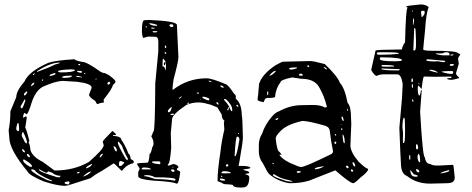

<svg xmlns="http://www.w3.org/2000/svg" viewBox="-20 -805 2109 858"><path d="M309.6 -540V-542Q318.4 -533.2 348.6 -528.3Q368.2 -528.3 430.7 -483.4L443.4 -478.5H448.2L465.8 -469.7Q492.2 -451.2 496.1 -441.4V-439.5Q496.1 -435.5 484.4 -424.8Q481.4 -408.2 443.4 -360.4V-356.4L444.3 -346.7Q430.7 -346.7 417 -339.8Q411.1 -339.8 406.2 -353.5Q377.9 -371.1 377.9 -381.8L389.6 -413.1Q389.6 -431.6 325.2 -439.5L261.7 -443.4Q228.5 -443.4 170.9 -417Q139.6 -400.4 122.1 -348.6Q108.4 -302.7 99.6 -293.9L89.8 -300.8Q83 -293.9 83 -278.3L95.7 -285.2Q98.6 -285.2 99.6 -278.3L92.8 -233.4Q96.7 -232.4 111.3 -175.8L108.4 -169.9V-166Q113.3 -161.1 116.2 -133.8Q125 -104.5 171.9 -81.1L223.6 -43Q310.5 -43 377 -81.1Q443.4 -138.7 443.4 -156.2L439.5 -170.9V-172.9Q441.4 -178.7 482.4 -219.7Q484.4 -219.7 498 -206.1V-202.1L494.1 -201.2L486.3 -202.1H485.4V-198.2Q522.5 -195.3 522.5 -179.7Q538.1 -159.2 554.7 -117.2Q560.5 -117.2 564.5 -93.8Q576.2 -88.9 578.1 -83Q578.1 -74.2 566.4 -73.2Q543.9 -66.4 524.4 -41Q490.2 -75.2 488.3 -75.2L434.6 -41Q408.2 -27.3 384.8 -8.8L284.2 23.4L268.6 25.4Q237.3 25.4 175.8 5.9Q109.4 -22.5 103.5 -38.1Q21.5 -136.7 21.5 -190.4L18.6 -223.6Q26.4 -260.7 26.4 -307.6L52.7 -371.1Q52.7 -398.4 89.8 -441.4Q108.4 -485.4 196.3 -524.4Q229.5 -535.2 309.6 -540ZM145.5 -487.3V-483.4L196.3 -502.9L228.5 -517.6Q247.1 -521.5 247.1 -524.4V-525.4Q205.1 -525.4 146.5 -487.3ZM337.9 -518.6 332 -519.5 330.1 -518.6V-515.6L333 -513.7H337.9ZM240.2 -488.3V-483.4L251 -481.4Q308.6 -481.4 315.4 -491.2Q315.4 -494.1 299.8 -495.1Q256.8 -494.1 240.2 -488.3ZM335.9 -488.3H324.2V-487.3Q324.2 -481.4 343.8 -479.5L346.7 -483.4Q346.7 -488.3 335.9 -488.3ZM357.4 -479.5H355.5V-478.5L358.4 -473.6H361.3V-476.6ZM202.1 -469.7V-465.8H206.1Q228.5 -470.7 228.5 -475.6L225.6 -478.5H223.6Q202.1 -471.7 202.1 -469.7ZM131.8 -476.6 127 -472.7V-469.7H129.9L135.7 -475.6V-476.6ZM256.8 -459 266.6 -457H267.6Q298.8 -458 300.8 -463.9V-466.8H290Q256.8 -466.8 256.8 -459ZM329.1 -465.8H320.3V-463.9Q320.3 -460.9 346.7 -459V-460.9ZM412.1 -453.1H407.2V-449.2H409.2L412.1 -452.1ZM170.9 -451.2 167 -445.3V-444.3H170.9L173.8 -448.2ZM460 -429.7V-428.7L465.8 -426.8H466.8L471.7 -432.6V-437.5L469.7 -439.5Q460 -439.5 460 -429.7ZM118.2 -419.9H120.1Q133.8 -427.7 133.8 -435.5Q122.1 -435.5 118.2 -419.9ZM86.9 -381.8V-380.9L89.8 -377.9H90.8Q101.6 -386.7 101.6 -394.5V-396.5H99.6Q86.9 -389.6 86.9 -381.8ZM92.8 -360.4H89.8L72.3 -330.1V-325.2L75.2 -321.3H78.1Q82 -321.3 92.8 -353.5ZM52.7 -233.4V-230.5Q52.7 -220.7 61.5 -218.8Q68.4 -218.8 63.5 -250L62.5 -254.9H59.6Q56.6 -254.9 52.7 -233.4ZM83 -215.8Q77.1 -210.9 77.1 -200.2Q77.1 -195.3 85.9 -180.7Q91.8 -164.1 100.6 -164.1V-167Q100.6 -181.6 83 -215.8ZM510.7 -170.9H506.8V-167Q506.8 -155.3 543.9 -91.8L549.8 -90.8L552.7 -93.8Q537.1 -120.1 524.4 -154.3ZM487.3 -151.4V-149.4Q494.1 -127.9 500 -127.9L502 -131.8V-135.7Q498 -151.4 487.3 -151.4ZM82 -138.7H79.1V-133.8Q83 -124 91.8 -124Q91.8 -131.8 82 -138.7ZM424.8 -101.6H426.8Q431.6 -102.5 439.5 -115.2V-118.2Q429.7 -118.2 424.8 -101.6ZM100.6 -117.2V-111.3Q105.5 -102.5 111.3 -102.5H113.3V-107.4Q109.4 -117.2 100.6 -117.2ZM88.9 -91.8H83V-90.8Q83 -76.2 114.3 -59.6H123V-61.5Q123 -72.3 88.9 -91.8ZM511.7 -71.3V-65.4L514.6 -63.5H520.5Q523.4 -63.5 535.2 -77.1V-78.1Q535.2 -81.1 518.6 -85.9Q511.7 -85.9 511.7 -71.3ZM364.3 -53.7H365.2L367.2 -52.7Q391.6 -62.5 391.6 -73.2Q364.3 -60.5 364.3 -53.7ZM119.1 -44.9Q127.9 -30.3 189.5 -1L210 4.9H211.9V2Q149.4 -24.4 135.7 -43.9Q130.9 -47.9 126 -47.9H121.1Q119.1 -47.9 119.1 -44.9ZM156.2 -47.9H153.3Q153.3 -40 188.5 -28.3L236.3 -12.7H246.1L250 -16.6V-19.5H249Q229.5 -19.5 212.9 -33.2L197.3 -39.1H195.3L189.5 -33.2H188.5Q181.6 -33.2 156.2 -47.9ZM350.6 -16.6H352.5Q374 -22.5 386.7 -37.1V-38.1H384.8Q375 -38.1 350.6 -16.6ZM323.2 -31.2V-30.3H325.2Q334 -30.3 335.9 -35.2V-37.1Q323.2 -36.1 323.2 -31.2ZM268.6 11.7V12.7Q268.6 17.6 289.1 19.5V15.6L288.1 13.7L292 10.7L288.1 5.9H282.2Q268.6 7.8 268.6 11.7Z M626 -714.8 645.5 -715.8Q770.5 -710.9 770.5 -693.4L777.3 -549.8Q777.3 -530.3 755.9 -451.2Q751 -419.9 751 -410.2V-404.3H753.9Q819.3 -455.1 903.3 -455.1Q927.7 -455.1 993.2 -426.8Q1005.9 -417 1025.4 -386.7Q1032.2 -382.8 1034.2 -374L1033.2 -364.3Q1060.5 -342.8 1060.5 -287.1Q1063.5 -287.1 1065.4 -191.4V-189.5Q1065.4 -171.9 1049.8 -82L1045.9 -63.5H1066.4Q1098.6 -62.5 1098.6 -54.7Q1098.6 -50.8 1067.4 -47.9Q1067.4 -43.9 1089.8 -39.1L1093.8 -33.2V-31.2Q1075.2 -28.3 1075.2 -26.4Q1093.8 -22.5 1093.8 -13.7Q1093.8 32.2 1067.4 32.2L1059.6 33.2Q1021.5 33.2 1021.5 22.5Q1021.5 19.5 981.4 17.6Q963.9 7.8 953.1 4.9L952.1 1Q952.1 -42 964.8 -124Q969.7 -171.9 982.4 -225.6L980.5 -259.8L983.4 -264.6Q970.7 -274.4 970.7 -293Q959 -313.5 951.2 -325.2Q917 -339.8 910.2 -339.8Q860.4 -356.4 812.5 -335.9Q749 -293 749 -272.5L743.2 -209L745.1 -143.6Q739.3 -71.3 730.5 -71.3L729.5 -66.4L733.4 -65.4H737.3L753.9 -72.3Q777.3 -68.4 777.3 -56.6L770.5 -50.8V-46.9Q771.5 -43.9 783.2 -40L785.2 -35.2Q779.3 15.6 770.5 15.6H767.6Q754.9 6.8 663.1 2Q597.7 -3.9 597.7 -17.6V-33.2Q596.7 -37.1 603.5 -47.9V-53.7Q591.8 -70.3 591.8 -73.2Q596.7 -77.1 638.7 -78.1Q645.5 -78.1 648.4 -116.2Q655.3 -120.1 660.2 -146.5Q666 -154.3 666 -163.1V-164.1Q666 -179.7 656.2 -195.3L666 -218.8Q672.9 -218.8 673.8 -432.6L687.5 -576.2V-619.1Q687.5 -640.6 673.8 -640.6L641.6 -641.6L621.1 -635.7Q616.2 -635.7 614.3 -662.1V-671.9Q614.3 -714.8 626 -714.8ZM624 -19.5V-17.6H626Q638.7 -17.6 673.8 -4.9Q727.5 -3.9 758.8 2H761.7L764.6 -2V-2.9Q764.6 -12.7 671.9 -12.7Q656.2 -22.5 632.8 -22.5Q624 -21.5 624 -19.5ZM1028.3 -107.4H1031.2Q1038.1 -107.4 1049.8 -180.7Q1049.8 -191.4 1043 -194.3H1039.1Q1033.2 -194.3 1028.3 -107.4ZM999 -310.5 1004.9 -326.2Q1008.8 -318.4 1009.8 -314.5Q1013.7 -307.6 1017.6 -307.6V-315.4Q1017.6 -335 990.2 -361.3L985.4 -362.3H981.4V-358.4Q995.1 -344.7 1003.9 -329.1L995.1 -314.5ZM709 -543.9Q706.1 -538.1 706.1 -508.8Q717.8 -508.8 717.8 -491.2H718.8Q721.7 -497.1 721.7 -511.7V-524.4H720.7L716.8 -513.7H712.9L711.9 -519.5Q713.9 -527.3 715.8 -527.3L721.7 -525.4Q719.7 -531.2 709 -543.9ZM659.2 -81.1Q659.2 -74.2 691.4 -71.3H693.4L696.3 -73.2V-81.1Q694.3 -84 688.5 -84H668.9Q659.2 -84 659.2 -81.1ZM968.8 -31.2H970.7L980.5 -30.3L1010.7 -31.2L1011.7 -32.2V-33.2Q1002 -40 980.5 -40Q971.7 -40 968.8 -31.2ZM613.3 -50.8V-47.9H620.1H654.3Q654.3 -55.7 624 -56.6Q614.3 -56.6 613.3 -50.8ZM891.6 -373 884.8 -372.1V-367.2Q906.2 -356.4 912.1 -356.4L916 -361.3Q916 -367.2 891.6 -373ZM647.5 -701.2V-698.2Q659.2 -689.5 680.7 -689.5L682.6 -693.4Q662.1 -701.2 647.5 -701.2ZM730.5 -311.5V-303.7H733.4Q743.2 -303.7 746.1 -321.3L747.1 -322.3V-327.1H746.1Q739.3 -323.2 730.5 -311.5ZM740.2 -696.3 736.3 -691.4Q739.3 -686.5 745.1 -683.6H746.1Q752.9 -683.6 754.9 -688.5V-690.4L751 -696.3ZM973.6 -6.8H962.9V-3.9Q963.9 2 975.6 2H985.4V-1Q985.4 -3.9 973.6 -6.8ZM747.1 -47.9 745.1 -46.9V-42L751 -37.1H755.9L760.7 -41V-42L753.9 -47.9ZM667 -666 662.1 -665V-663.1Q663.1 -660.2 668.9 -660.2H676.8L682.6 -662.1V-665L676.8 -666ZM989.3 -65.4V-61.5H997.1L1000 -63.5V-68.4L997.1 -71.3Q991.2 -71.3 989.3 -65.4ZM741.2 -293.9 744.1 -291H751Q756.8 -291 757.8 -293.9L754.9 -296.9H751Q743.2 -296.9 741.2 -293.9ZM964.8 -422.9V-419.9Q968.8 -413.1 979.5 -413.1V-416Q975.6 -422.9 964.8 -422.9ZM947.3 -348.6V-346.7Q947.3 -337.9 957 -337.9V-338.9Q956.1 -348.6 947.3 -348.6ZM718.8 -602.5 716.8 -599.6V-592.8L718.8 -589.8L722.7 -592.8V-598.6ZM659.2 -681.6H656.2V-680.7L657.2 -676.8H669.9V-680.7ZM779.3 -364.3H782.2Q793 -372.1 793 -374H790Q780.3 -369.1 779.3 -364.3ZM1039.1 -336.9 1036.1 -334V-332L1042 -328.1H1043.9L1045.9 -330.1L1041 -336.9ZM913.1 -444.3H912.1V-443.4Q912.1 -440.4 924.8 -437.5V-438.5Q924.8 -443.4 913.1 -444.3ZM717.8 -573.2 715.8 -570.3V-567.4L718.8 -564.5L722.7 -565.4V-568.4L718.8 -573.2ZM866.2 -391.6H859.4V-389.6L862.3 -386.7H869.1V-388.7ZM821.3 -346.7 817.4 -342.8V-339.8H820.3L824.2 -343.8V-346.7ZM970.7 -20.5 967.8 -17.6V-16.6L970.7 -13.7H972.7L973.6 -17.6ZM632.8 -688.5H631.8V-680.7H632.8L635.7 -683.6V-686.5ZM1045.9 -210.9 1043 -209 1045.9 -206.1H1047.9V-209ZM754.9 -59.6H751V-56.6H754.9ZM874 -362.3 872.1 -360.4H876V-362.3ZM1005.9 -329.1 1004.9 -327.1Q1002.9 -327.1 1004.9 -329.1L1005.9 -330.1Z M1245.1 -529.3 1366.2 -532.2Q1381.8 -532.2 1431.6 -518.6Q1488.3 -464.8 1499 -434.6Q1520.5 -412.1 1533.2 -345.7Q1548.8 -330.1 1548.8 -276.4L1549.8 -252L1545.9 -155.3Q1545.9 -126 1582 -83Q1615.2 -50.8 1625 -50.8V-48.8Q1625 -37.1 1590.8 -11.7Q1565.4 13.7 1558.6 13.7H1557.6Q1542 11.7 1478.5 -43.9Q1363.3 1 1362.3 2Q1324.2 13.7 1277.3 13.7H1272.5Q1219.7 4.9 1182.6 -27.3Q1175.8 -33.2 1154.3 -76.2Q1136.7 -97.7 1136.7 -128.9V-157.2Q1136.7 -184.6 1151.4 -208Q1164.1 -248 1195.3 -284.2Q1210.9 -302.7 1226.6 -307.6Q1277.3 -335 1327.1 -335L1371.1 -335.9H1377Q1414.1 -335.9 1429.7 -325.2H1435.5Q1440.4 -325.2 1440.4 -329.1Q1429.7 -375 1405.3 -417Q1383.8 -453.1 1325.2 -453.1L1285.2 -459Q1233.4 -448.2 1233.4 -437.5Q1212.9 -411.1 1209 -372.1Q1207 -367.2 1173.8 -367.2L1168 -365.2Q1164.1 -365.2 1158.2 -348.6Q1130.9 -352.5 1130.9 -360.4Q1132.8 -366.2 1137.7 -430.7Q1153.3 -475.6 1211.9 -513.7Q1239.3 -529.3 1245.1 -529.3ZM1354.5 -512.7 1352.5 -509.8 1355.5 -505.9H1361.3L1362.3 -507.8L1359.4 -512.7ZM1428.7 -504.9H1426.8V-502.9Q1434.6 -495.1 1440.4 -495.1H1441.4V-497.1Q1433.6 -504.9 1428.7 -504.9ZM1272.5 -500V-497.1Q1273.4 -494.1 1282.2 -494.1Q1291 -494.1 1306.6 -500V-503.9H1302.7Q1281.2 -503.9 1272.5 -500ZM1184.6 -468.8V-466.8H1185.5Q1194.3 -466.8 1211.9 -485.4V-488.3H1210.9Q1201.2 -488.3 1184.6 -468.8ZM1320.3 -475.6 1315.4 -471.7 1318.4 -466.8H1331.1L1334 -469.7L1328.1 -475.6ZM1176.8 -396.5 1173.8 -394.5V-379.9H1174.8Q1178.7 -380.9 1178.7 -386.7V-394.5ZM1531.2 -318.4H1530.3V-316.4Q1532.2 -308.6 1534.2 -308.6L1535.2 -313.5Q1533.2 -318.4 1531.2 -318.4ZM1508.8 -284.2 1505.9 -282.2V-279.3Q1509.8 -264.6 1513.7 -264.6H1515.6Q1515.6 -277.3 1509.8 -284.2ZM1222.7 -278.3 1211.9 -273.4V-268.6H1213.9Q1220.7 -268.6 1223.6 -276.4V-278.3ZM1211.9 -185.5Q1218.8 -127 1228.5 -127L1238.3 -114.3V-113.3L1229.5 -114.3V-111.3Q1248 -85.9 1305.7 -64.5Q1312.5 -60.5 1325.2 -58.6Q1342.8 -58.6 1460 -116.2Q1467.8 -121.1 1467.8 -127V-131.8Q1459 -171.9 1453.1 -225.6L1451.2 -226.6Q1451.2 -237.3 1429.7 -244.1Q1357.4 -264.6 1331.1 -264.6Q1256.8 -248 1229.5 -214.8Q1211.9 -197.3 1211.9 -185.5ZM1505.9 -249 1502.9 -251V-248H1505.9ZM1509.8 -230.5H1503.9V-226.6L1506.8 -223.6L1509.8 -226.6ZM1478.5 -206.1 1475.6 -203.1 1478.5 -199.2 1482.4 -200.2V-203.1L1479.5 -206.1ZM1513.7 -203.1H1510.7V-202.1Q1512.7 -165 1518.6 -165L1520.5 -167V-168.9Q1520.5 -189.5 1513.7 -203.1ZM1475.6 -171.9 1474.6 -170.9V-165L1477.5 -161.1H1478.5L1482.4 -165V-170.9L1479.5 -171.9ZM1558.6 -80.1H1555.7V-74.2Q1559.6 -61.5 1564.5 -61.5H1567.4V-64.5Q1563.5 -80.1 1558.6 -80.1ZM1199.2 -77.1 1197.3 -75.2V-74.2L1199.2 -72.3H1204.1V-74.2L1201.2 -77.1ZM1528.3 -64.5 1525.4 -61.5Q1528.3 -54.7 1533.2 -52.7H1534.2L1538.1 -56.6V-58.6L1533.2 -64.5ZM1386.7 -50.8V-48.8H1390.6Q1404.3 -48.8 1426.8 -60.5V-61.5H1422.9Q1389.6 -57.6 1386.7 -50.8ZM1549.8 -47.9 1547.9 -43.9V-42L1551.8 -38.1H1555.7L1558.6 -40V-42L1553.7 -47.9ZM1308.6 -40 1305.7 -37.1Q1307.6 -32.2 1313.5 -32.2Q1324.2 -34.2 1324.2 -37.1V-38.1L1321.3 -40ZM1202.1 -26.4 1199.2 -22.5Q1203.1 -13.7 1248 0Q1262.7 6.8 1287.1 6.8V5.9Q1287.1 2.9 1250 -4.9Q1228.5 -10.7 1205.1 -26.4Z M1860.4 -785.2Q1881.8 -785.2 1895.5 -773.4Q1883.8 -742.2 1879.9 -674.8L1871.1 -585Q1871.1 -578.1 1910.2 -578.1Q2025.4 -578.1 2025.4 -567.4Q2030.3 -567.4 2037.1 -561.5Q2027.3 -548.8 2027.3 -543V-540L2030.3 -520.5L2017.6 -477.5Q2017.6 -470.7 2032.2 -458V-456.1Q2008.8 -448.2 1994.1 -448.2Q1978.5 -449.2 1978.5 -453.1V-455.1L1987.3 -456.1H1994.1L1998 -460V-461.9L1994.1 -462.9L1928.7 -461.9L1875 -462.9Q1870.1 -462.9 1864.3 -408.2H1863.3L1849.6 -423.8L1846.7 -413.1V-407.2Q1847.7 -379.9 1853.5 -377.9Q1857.4 -377.9 1860.4 -395.5V-402.3H1863.3L1864.3 -399.4L1857.4 -305.7Q1869.1 -103.5 1877.9 -103.5Q1882.8 -72.3 1902.3 -72.3Q1913.1 -65.4 1928.7 -65.4H1946.3L2004.9 -68.4Q2006.8 -68.4 2011.7 -16.6Q2013.7 -1 2005.4 6.3Q1997.1 13.7 1977.5 13.7L1902.3 15.6Q1840.8 15.6 1798.8 -18.6Q1771.5 -28.3 1771.5 -77.1Q1769.5 -103.5 1764.6 -233.4L1776.4 -366.2L1779.3 -423.8V-431.6Q1772.5 -472.7 1755.9 -472.7H1726.6H1692.4Q1677.7 -472.7 1663.1 -465.8Q1653.3 -466.8 1638.7 -492.2L1658.2 -579.1Q1658.2 -583 1776.4 -584Q1776.4 -596.7 1790 -616.2Q1793.9 -768.6 1800.8 -768.6V-771.5Q1800.8 -773.4 1795.9 -773.4V-776.4Q1795.9 -779.3 1860.4 -785.2ZM1823.2 -758.8H1822.3V-752.9H1825.2V-756.8ZM1865.2 -756.8 1861.3 -752.9V-751L1864.3 -728.5H1866.2Q1877.9 -740.2 1877.9 -749V-752.9L1875 -756.8ZM1830.1 -720.7 1827.1 -723.6Q1825.2 -713.9 1825.2 -698.2V-694.3H1827.1L1830.1 -710.9ZM1833 -679.7H1831.1L1827.1 -583V-582L1830.1 -579.1H1832Q1838.9 -579.1 1838.9 -603.5V-626L1836.9 -673.8Q1835 -679.7 1833 -679.7ZM1664.1 -567.4Q1664.1 -560.5 1672.9 -560.5H1687.5Q1727.5 -560.5 1761.7 -564.5V-566.4Q1761.7 -571.3 1713.9 -571.3H1672.9Q1664.1 -571.3 1664.1 -567.4ZM1968.8 -571.3 1956.1 -566.4H1944.3H1927.7V-563.5Q1949.2 -557.6 1964.8 -557.6H1987.3Q1989.3 -557.6 1989.3 -560.5Q1987.3 -571.3 1978.5 -571.3ZM1996.1 -561.5 1993.2 -559.6V-557.6L1996.1 -556.6Q2005.9 -556.6 2006.8 -560.5V-561.5ZM1679.7 -548.8 1677.7 -546.9V-541Q1677.7 -531.2 1743.2 -531.2Q1776.4 -531.2 1776.4 -536.1Q1776.4 -547.9 1690.4 -548.8ZM1887.7 -540 1884.8 -537.1V-536.1Q1884.8 -531.2 1919.9 -530.3L1936.5 -531.2L1959 -527.3H1962.9Q1969.7 -527.3 1969.7 -533.2H1968.8L1894.5 -540ZM1993.2 -518.6 1989.3 -514.6V-513.7L1993.2 -510.7H1998Q2006.8 -510.7 2008.8 -516.6L2005.9 -518.6ZM1688.5 -514.6 1684.6 -511.7Q1684.6 -507.8 1689.5 -507.8L1713.9 -506.8L1740.2 -507.8L1741.2 -508.8V-510.7Q1729.5 -514.6 1697.3 -514.6ZM1764.6 -496.1 1684.6 -499V-497.1Q1684.6 -490.2 1758.8 -490.2L1766.6 -492.2V-493.2ZM1904.3 -493.2H1899.4V-490.2Q1900.4 -488.3 1933.6 -480.5H1935.5V-482.4Q1919.9 -493.2 1904.3 -493.2ZM1954.1 -483.4Q1980.5 -474.6 2001 -474.6L2004.9 -478.5V-484.4L2002 -487.3H1980.5Q1954.1 -487.3 1954.1 -483.4ZM1818.4 -448.2V-440.4L1821.3 -437.5Q1825.2 -438.5 1825.2 -444.3V-448.2L1823.2 -455.1H1822.3Q1818.4 -454.1 1818.4 -448.2ZM1854.5 -430.7 1849.6 -434.6V-431.6L1853.5 -427.7H1854.5ZM1823.2 -428.7H1821.3L1820.3 -423.8V-418.9L1821.3 -413.1H1825.2V-421.9V-426.8ZM1825.2 -361.3H1822.3V-353.5L1825.2 -349.6H1827.1V-353.5ZM1778.3 -237.3 1781.2 -210 1780.3 -175.8 1781.2 -166H1784.2Q1790 -166 1790 -211.9V-234.4Q1790 -279.3 1786.1 -279.3Q1779.3 -279.3 1778.3 -237.3ZM1841.8 -160.2H1839.8L1838.9 -153.3V-145.5Q1838.9 -138.7 1842.8 -137.7H1844.7Q1848.6 -138.7 1848.6 -144.5Q1847.7 -160.2 1841.8 -160.2ZM1849.6 -118.2 1845.7 -107.4Q1845.7 -85 1855.5 -79.1L1857.4 -83V-91.8Q1856.4 -116.2 1849.6 -118.2ZM1811.5 -111.3H1808.6V-96.7L1810.5 -90.8H1811.5L1813.5 -92.8V-109.4ZM1839.8 -49.8V-48.8V-43Q1840.8 -39.1 1846.7 -35.2H1853.5V-37.1Q1853.5 -47.9 1839.8 -49.8ZM1948.2 -30.3H1952.1Q1988.3 -36.1 1988.3 -43L1986.3 -44.9Q1948.2 -35.2 1948.2 -30.3ZM1815.4 -43.9H1813.5V-40Q1816.4 -15.6 1835 -15.6H1844.7L1846.7 -18.6V-19.5Q1846.7 -21.5 1829.1 -26.4Z"/></svg>

Font: Love Ya Like A Sister
Style: Regular
Weight: 400
Designer: Kimberly Geswein
Foundry: Kimberly Geswein
Version: Version 1.002 2007